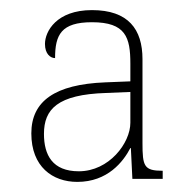

<svg xmlns="http://www.w3.org/2000/svg" viewBox="-20 -740 374 380"><path d="M133 -380C193 -380 224 -420 238 -447H239L242 -386H302V-402C265 -402 262 -411 262 -457V-623C262 -682 234 -720 162 -720C92 -720 69 -678 69 -653C69 -633 80 -625 89 -625C89 -671 101 -696 162 -696C229 -696 238 -666 238 -614V-579L188 -577C89 -573 42 -540 42 -476C42 -410 84 -380 133 -380ZM136 -401C84 -401 67 -433 67 -475C67 -524 94 -553 190 -556L238 -558V-497C238 -457 196 -401 136 -401Z"/></svg>

Font: Noto Serif Malayalam Thin
Style: Regular
Weight: 100
Designer: Indian type Foundry, Jelle Bosma, Monotype Design Team
Foundry: Monotype Imaging Inc.
Version: Version 2.104